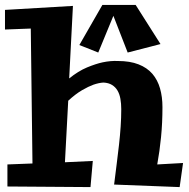

<svg xmlns="http://www.w3.org/2000/svg" viewBox="-24 -743 760 774"><path d="M350.1 -94.2 340.8 11.2 5.9 8.8V-80.1L106.9 -84L100.1 -627.9L-3.9 -624V-703.1L270 -719.2L254.9 -426.8Q291.5 -456.5 326.9 -471.2Q362.3 -485.8 389.6 -491.7Q421.9 -498.5 451.2 -497.1Q500 -497.1 534.4 -483.6Q568.8 -470.2 590.1 -445.6Q611.3 -420.9 621.1 -386.7Q630.9 -352.5 630.9 -311Q630.9 -247.1 625.2 -190.2Q619.6 -133.3 609.9 -80.1L713.9 -85.9L700.2 11.2L436 1Q441.4 -43 446.5 -82.8Q451.7 -122.6 455.8 -159.9Q460 -197.3 462.4 -232.7Q464.8 -268.1 464.8 -303.2Q464.8 -325.2 461.4 -344.5Q458 -363.8 449.7 -377.9Q441.4 -392.1 427.5 -400.6Q413.6 -409.2 393.1 -410.2Q374.5 -409.2 352.1 -401.4Q333 -394.5 307.1 -379.6Q281.2 -364.7 251 -336.9L237.8 -88.9ZM623 -565.4 490.7 -531.2 433.1 -679.2 372.1 -531.2 295.9 -561.5 388.7 -723.1H522.9Z"/></svg>

Font: Peralta
Style: Regular
Weight: 400
Designer: Astigmatic (AOETI)
Foundry: Astigmatic (AOETI)
Version: Version 1.000